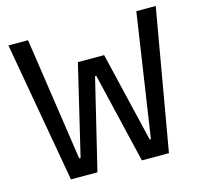

<svg xmlns="http://www.w3.org/2000/svg" viewBox="-102 -807 965 918"><g transform="rotate(-15 381.0 -348.0)"><path d="M139 0 16 -696H113L203 -87H210L316 -533H446L552 -87H558L649 -696H745L624 0H490L384 -447H378L270 0Z"/></g></svg>

Font: Ruda Medium
Style: Regular
Weight: 500
Version: Version 2.001